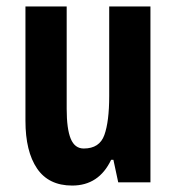

<svg xmlns="http://www.w3.org/2000/svg" viewBox="-20 -566 548 596"><path d="M447 -546V0H347L332 -70H325Q287 10 204 10Q131 10 95 -43Q59 -96 59 -191V-546H187V-228Q187 -166 199.5 -135.5Q212 -105 240 -105Q289 -105 304 -147Q319 -189 319 -268V-546Z"/></svg>

Font: Noto Sans Telugu ExtraCondensed
Style: Bold
Weight: 700
Width: 2
Designer: Jelle Bosma - Monotype Design Team
Foundry: Monotype Imaging Inc.
Version: Version 2.005; ttfautohint (v1.8.4.7-5d5b)